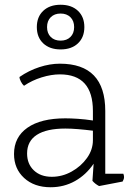

<svg xmlns="http://www.w3.org/2000/svg" viewBox="-20 -778 563 808"><path d="M496 -14 397 5Q380 -4 369 -17L374 -89Q342 -42 295.5 -16Q249 10 193 10Q124 10 81.5 -29Q39 -68 39 -130Q39 -201 95.5 -240.5Q152 -280 255 -280Q278 -280 308 -278Q338 -276 371 -271V-311Q371 -465 232 -465Q196 -465 155.5 -452.5Q115 -440 81 -417Q74 -423 68 -434.5Q62 -446 62 -454Q101 -481 145.5 -495.5Q190 -510 232 -510Q423 -510 423 -311V-47H499Q502 -40 502 -33Q502 -24 496 -14ZM371 -188V-228Q339 -232 309 -234.5Q279 -237 255 -237Q176 -237 135 -210.5Q94 -184 94 -132Q94 -88 122.5 -61Q151 -34 198 -34Q242 -34 281.5 -56Q321 -78 346 -113Q371 -148 371 -188ZM235 -607Q261 -607 276.5 -622.5Q292 -638 292 -664Q292 -690 276.5 -705.5Q261 -721 235 -721Q209 -721 193.5 -705.5Q178 -690 178 -664Q178 -638 193.5 -622.5Q209 -607 235 -607ZM335 -664Q335 -621 308 -595.5Q281 -570 235 -570Q189 -570 162 -595.5Q135 -621 135 -664Q135 -707 162 -732.5Q189 -758 235 -758Q281 -758 308 -732.5Q335 -707 335 -664Z"/></svg>

Font: Scope One
Style: Regular
Weight: 400
Designer: Dalton Maag Ltd
Foundry: Dalton Maag Ltd
Version: Version 1.002; ttfautohint (v1.4.1) -l 11 -r 50 -G 50 -x 14 